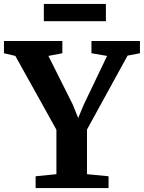

<svg xmlns="http://www.w3.org/2000/svg" viewBox="-39 -950 727 970"><path d="M246 -70V-294.5L38.5 -667.5L-19 -681V-743H276V-681L205.5 -667.5L328 -423L356 -354L385 -423L502 -667.5L423 -681V-743H668V-681L605.5 -669L400.5 -295.5V-70L509.5 -59.5V0H141V-59.5ZM496 -930V-843H182.5V-930Z"/></svg>

Font: Merriweather
Style: Bold
Weight: 700
Designer: Eben Sorkin
Foundry: Eben Sorkin
Version: Version 2.100; ttfautohint (v1.7.19-72a1) -l 8 -r 50 -G 200 